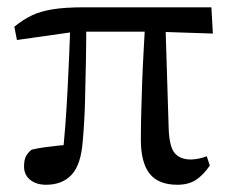

<svg xmlns="http://www.w3.org/2000/svg" viewBox="-20 -495 633 528"><path d="M26.6 -385 19.4 -421.5Q44.4 -441.8 68.6 -453.1Q92.8 -464.4 125.9 -469.6Q159 -474.9 210.9 -474.9H561.3L565.4 -402.7L409.2 -407.9H188.1ZM467.8 13.1Q415.5 13.1 391.4 -17.5Q367.4 -48.1 367.4 -110.4Q367.4 -144.8 368.4 -184.7Q369.4 -224.6 370.9 -267.8Q372.5 -310.9 375 -355Q377.6 -399 379.7 -440.8H434.6L443.9 -140.1Q445.9 -90.4 460.9 -73.4Q475.9 -56.4 504.9 -56.4Q515 -56.4 526.9 -58.9Q538.8 -61.3 548.6 -65.3L557 -39.7Q539.1 -13.5 518.7 -0.2Q498.2 13.1 467.8 13.1ZM150 -51.6Q156 -100.8 159.6 -149.2Q163.1 -197.7 165.7 -246.2Q168.3 -294.8 170.3 -343.7Q172.4 -392.6 173.5 -440.8H217.3Q217.3 -384.8 216.3 -328.3Q215.3 -271.9 213.8 -216.4Q212.4 -160.8 207.6 -107.3Q202.8 -42.2 177.1 -14.6Q151.4 13.1 106.9 13.1Q80 13.1 63.1 -0.4Q46.1 -14 46.1 -37.4Q46.1 -55.5 51.7 -65.8Q57.2 -76.2 67.3 -83.5Q84.2 -87.5 103.3 -90.1Q122.3 -92.7 143.3 -94.9Q164.4 -97 185.4 -97.2Z"/></svg>

Font: Adobe Variable Font Prototype
Style: Regular
Weight: 389
Designer: Frank Grießhammer
Foundry: Adobe
Version: Version 1.004;hotconv 1.0.113;makeotfexe 2.5.65598